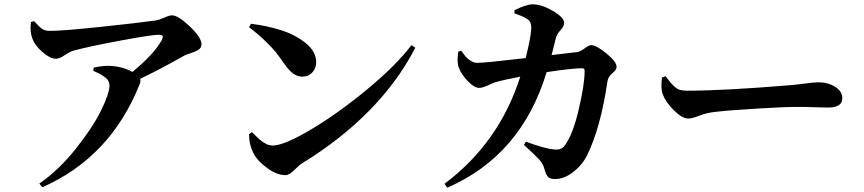

<svg xmlns="http://www.w3.org/2000/svg" viewBox="-20 -814 4000 889"><path d="M123 -712 138 -716Q162 -689 175.5 -680Q189 -671 211 -671Q271 -671 445.5 -689.5Q620 -708 699 -719Q718 -722 741 -732.5Q764 -743 776 -743Q805 -743 859 -691.5Q913 -640 913 -609Q913 -593 899.5 -584Q886 -575 863.5 -568Q841 -561 834 -557Q727 -496 629 -449Q632 -437 627 -425Q492 -86 176 53L162 36Q251 -25 330 -124Q409 -223 448 -302.5Q487 -382 487 -418Q487 -440 468 -455Q449 -470 412 -486L414 -501Q456 -510 484 -509Q544 -508 593 -481Q692 -562 729 -628Q736 -643 732.5 -648Q729 -653 714 -653Q683 -653 540 -626.5Q397 -600 322 -580Q304 -575 279.5 -558.5Q255 -542 239 -542Q212 -542 177 -572.5Q142 -603 130 -635Q118 -665 123 -712Z M1133 -688 1142 -704Q1216 -695 1282 -674Q1348 -653 1396 -614Q1444 -575 1444 -526Q1444 -498 1426 -478.5Q1408 -459 1379 -459Q1339 -459 1301 -512Q1271 -555 1256.5 -573Q1242 -591 1210.5 -622Q1179 -653 1133 -688ZM1242 -140Q1295 -140 1421 -215Q1547 -290 1681.5 -401.5Q1816 -513 1885 -605L1903 -593Q1741 -280 1376 -56Q1366 -50 1342.5 -26.5Q1319 -3 1302 -3Q1262 -3 1217 -36Q1172 -69 1155 -102Q1133 -144 1133 -193L1147 -202Q1148 -201 1154.5 -194.5Q1161 -188 1162.5 -186.5Q1164 -185 1171 -178.5Q1178 -172 1180.5 -169.5Q1183 -167 1189.5 -162Q1196 -157 1200 -155Q1204 -153 1210 -149Q1216 -145 1220.5 -144Q1225 -143 1231 -141.5Q1237 -140 1242 -140Z M2534 -559 2653 -573Q2667 -575 2687 -590Q2707 -605 2717 -605Q2741 -605 2788 -566.5Q2835 -528 2835 -504Q2835 -491 2815.5 -475Q2796 -459 2793 -439Q2761 -222 2698 -94Q2675 -49 2633.5 -17Q2592 15 2550 15Q2527 15 2517.5 5Q2508 -5 2501 -31Q2495 -55 2476 -76Q2457 -97 2406 -143L2415 -158Q2505 -125 2546 -122Q2578 -118 2594 -139Q2632 -189 2659.5 -306.5Q2687 -424 2687 -485Q2687 -498 2676 -498Q2629 -498 2511 -480Q2394 -94 2051 55L2038 37Q2291 -152 2389 -459Q2310 -444 2273 -433Q2264 -430 2238.5 -418.5Q2213 -407 2199 -407Q2176 -407 2145.5 -439Q2115 -471 2105 -499Q2094 -526 2102 -575L2116 -579Q2130 -559 2138 -550Q2146 -541 2160.5 -532Q2175 -523 2191 -523Q2225 -523 2414 -545Q2439 -645 2440 -685Q2440 -713 2424 -724Q2402 -739 2362 -752V-767Q2418 -794 2446 -794Q2488 -794 2540 -763.5Q2592 -733 2592 -708Q2592 -692 2575 -674Q2558 -656 2553 -635Q2551 -626 2544.5 -600.5Q2538 -575 2534 -559Z M3045 -455 3062 -461Q3079 -439 3084 -432.5Q3089 -426 3102.5 -413.5Q3116 -401 3129.5 -397.5Q3143 -394 3162 -394Q3327 -394 3632 -419Q3659 -421 3689.5 -425Q3720 -429 3739 -431Q3758 -433 3768 -433Q3814 -433 3847 -412Q3880 -391 3880 -359Q3880 -316 3814 -316Q3798 -316 3753 -317.5Q3708 -319 3669 -319Q3613 -319 3482 -311Q3351 -303 3292 -296Q3253 -292 3218.5 -278.5Q3184 -265 3167 -265Q3139 -265 3100.5 -303Q3062 -341 3048 -379Q3039 -403 3045 -455Z"/></svg>

Font: Swei Spring CJKtc
Style: Bold
Weight: 700
Version: Version 1.021